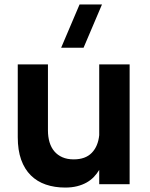

<svg xmlns="http://www.w3.org/2000/svg" viewBox="-20 -830 674 865"><path d="M356.5 -615H255.5L338.5 -810H439.5ZM196 -242.5Q196 -213.5 203.2 -189.2Q210.5 -165 225 -148Q239.5 -131 261.2 -121.5Q283 -112 312 -112Q365 -112 393.5 -141.5Q422 -171 427 -221V-540H564V0H427V-64.5Q416.5 -47 402.5 -32.5Q388.5 -18 369.8 -7.5Q351 3 327.2 9Q303.5 15 274 15Q226 15 186.5 1.5Q147 -12 118.8 -40Q90.5 -68 75.2 -110.8Q60 -153.5 60 -212V-540H196Z"/></svg>

Font: Vela Sans ExtBd
Style: Regular
Weight: 800
Designer: Principal design: Mikhail Sharanda - project Manrope.
Design modification: Ravid Balaliev
Foundry: Mikhail Sharanda
Version: Version 1.001